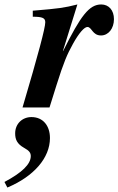

<svg xmlns="http://www.w3.org/2000/svg" viewBox="-122 -482 531 861"><path d="M25 -407C69 -407 81 -401 81 -382C81 -357 50 -240 -21 0H100L131 -99C164 -204 179 -238 205 -285C232 -334 256 -361 270 -361C290 -361 292 -323 331 -323C364 -323 389 -354 389 -396C389 -436 366 -462 332 -462C278 -462 240 -412 161 -253H160L225 -462C165 -447 146 -444 25 -434ZM-89 359C30 309 102 226 102 137C102 83 72 43 19 43C-22 43 -54 73 -54 116C-54 143 -46 163 -14 181C10 194 16 204 16 218C16 254 -23 292 -102 334Z"/></svg>

Font: STIXGeneral
Style: Bold Italic
Weight: 700
Italic angle: -16.33°
Designer: MicroPress Inc., with final additions and corrections provided by Coen Hoffman, Elsevier (retired)
Version: Version 1.1.0